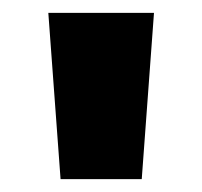

<svg xmlns="http://www.w3.org/2000/svg" viewBox="-20 -734 314 298"><path d="M219 -714 200 -456H74L55 -714Z"/></svg>

Font: Noto Sans Disp ExtBd
Style: Regular
Weight: 800
Designer: Monotype Design Team
Foundry: Monotype Imaging Inc.
Version: Version 2.000;GOOG;noto-source:20170915:90ef993387c0; ttfaut